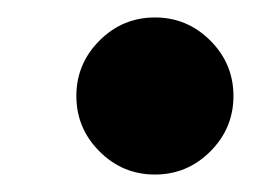

<svg xmlns="http://www.w3.org/2000/svg" viewBox="-20 -535 299 220"><path d="M67.5 -425Q67.5 -462 94 -488.5Q120.5 -515 157.5 -515Q194.5 -515 221 -488.5Q247.5 -462 247.5 -425Q247.5 -388 221 -361.5Q194.5 -335 157.5 -335Q120.5 -335 94 -361.5Q67.5 -388 67.5 -425Z"/></svg>

Font: Besley*
Style: Bold Italic
Weight: 700
Italic angle: -13°
Designer: Owen Earl
Foundry: indestructible type*
Version: Version 2.000; ttfautohint (v1.8.3)